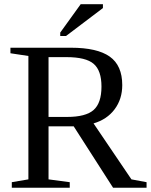

<svg xmlns="http://www.w3.org/2000/svg" viewBox="-20 -878 707 898"><path d="M207 -287.1V-39.1L306.2 -25.9V0H35.2V-25.9L112.8 -39.1V-616.2L28.8 -628.9V-654.8H311.5Q434.6 -654.8 493.2 -613.3Q551.8 -571.8 551.8 -480Q551.8 -414.6 516.1 -366.9Q480.5 -319.3 417.5 -300.8L594.7 -39.1L665.5 -25.9V0H508.8L324.7 -287.1ZM454.6 -473.1Q454.6 -547.9 418.2 -579.3Q381.8 -610.8 290.5 -610.8H207V-331.1H293.5Q380.9 -331.1 417.7 -363.5Q454.6 -396 454.6 -473.1ZM261.7 -709.5V-725.6L357.4 -858.4H461.4V-840.3L288.6 -709.5Z"/></svg>

Font: Tinos
Style: Regular
Weight: 400
Designer: Steve Matteson
Foundry: Monotype Imaging Inc.
Version: Version 1.23